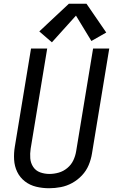

<svg xmlns="http://www.w3.org/2000/svg" viewBox="-20 -993 616 1021"><path d="M241 8Q272 8 303.5 2Q335 -4 364 -20Q393 -36 416 -60.5Q439 -85 451.5 -115Q464 -145 469 -176L561 -735H475L385 -189Q381 -164 370 -140.5Q359 -117 338 -99.5Q317 -82 292 -75Q267 -68 243 -68Q217 -68 193.5 -76.5Q170 -85 156.5 -105.5Q143 -126 141 -151Q139 -176 143 -202L231 -735H145L59 -214Q53 -179 55 -144Q57 -109 71.5 -79Q86 -49 112.5 -28.5Q139 -8 172.5 0Q206 8 241 8ZM256 -768 384 -910 466 -775 545 -820 440 -973H346L189 -826Z"/></svg>

Font: Iosevka Sparkle
Style: Italic
Weight: 400
Italic angle: -9°
Designer: Belleve Invis
Foundry: Belleve Invis
Version: Version 4.5.0; ttfautohint (v1.8.3)